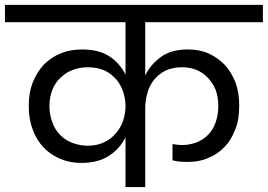

<svg xmlns="http://www.w3.org/2000/svg" viewBox="-47 -760 1088 780"><path d="M462.9 -202.1Q439.5 -155.8 397 -127.9Q352.5 -98.1 283.2 -98.1Q236.3 -98.1 196.8 -115.2Q157.2 -132.3 129.9 -161.1Q100.1 -192.9 85.9 -233.9Q69.8 -275.4 69.8 -330.1Q69.8 -383.3 85.9 -424.8Q103.5 -468.3 130.9 -497.1Q158.2 -525.9 199.2 -543Q237.8 -559.1 286.1 -559.1Q355 -559.1 397.9 -530.8Q439.5 -503.4 462.9 -457V-669.9H-26.9V-740.2H1021V-669.9H543V-453.1Q564 -497.6 606.9 -528.8Q648.9 -559.1 715.8 -559.1Q764.2 -559.1 799.8 -543Q837.9 -525.9 866.2 -496.1Q892.1 -469.2 910.2 -423.8Q924.8 -382.3 924.8 -332Q924.8 -273.4 909.2 -234.9Q891.6 -189.5 865.2 -163.1Q836.4 -132.8 798.8 -118.2Q763.2 -102.1 715.8 -102.1Q676.3 -102.1 653.8 -108.9V-174.8L673.8 -171.9Q680.7 -170.9 695.8 -170.9Q723.1 -170.9 752.9 -182.1Q780.3 -193.4 798.8 -212.9Q818.8 -232.9 829.1 -263.2Q839.8 -293 839.8 -330.1Q839.8 -365.2 829.1 -395Q817.9 -422.4 796.9 -444.8Q775.4 -466.3 751 -476.1Q722.7 -486.8 692.9 -486.8Q654.8 -486.8 625 -473.1Q597.7 -459 578.1 -435.1Q559.1 -409.7 551.8 -381.8Q543 -351.6 543 -321.8V0H462.9ZM153.8 -330.1Q153.8 -293.5 166 -262.2Q175.8 -233.4 198.2 -210.9Q219.7 -189.5 248 -179.2Q279.3 -168 309.1 -168Q348.6 -168 377.9 -183.1Q404.8 -195.3 425.8 -221.2Q444.8 -243.2 454.1 -272.9Q462.9 -301.8 462.9 -328.1Q462.9 -356.4 454.1 -384.8Q445.3 -412.6 426.8 -436Q404.8 -460.9 378.9 -473.1Q347.7 -486.8 309.1 -486.8Q278.8 -486.8 249 -476.1Q222.7 -466.8 199.2 -444.8Q177.7 -424.8 166 -396Q153.8 -364.7 153.8 -330.1Z"/></svg>

Font: PoppinsZ
Style: Regular
Weight: 400
Designer: Ninad Kale (Devanagari), Jonny Pinhorn (Latin)
Foundry: Indian Type Foundry
Version: Version 3.002;FEAKit 1.0